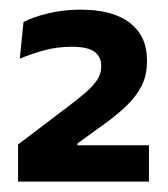

<svg xmlns="http://www.w3.org/2000/svg" viewBox="-20 -730 339 388"><path d="M16.5 -363V-438L114 -512Q135.5 -528 151.2 -541.5Q167 -555 175.8 -567.8Q184.5 -580.5 184.5 -594.5V-597.5Q184.5 -615 171.2 -625.2Q158 -635.5 124.5 -635.5Q95 -635.5 68.2 -628Q41.5 -620.5 20 -611.5L27.5 -685.5Q47.5 -696 78.2 -703.2Q109 -710.5 142.5 -710.5Q208.5 -710.5 242.8 -683.5Q277 -656.5 277 -609.5V-605Q277 -579 267 -558.2Q257 -537.5 238.2 -518.8Q219.5 -500 191 -479.5L136.5 -440V-424L95 -436.5H281V-363Z"/></svg>

Font: Anek Latin Medium SemiBold
Style: Regular
Weight: 600
Version: Version 1.003